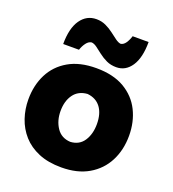

<svg xmlns="http://www.w3.org/2000/svg" viewBox="-153 -962 983 1093"><g transform="rotate(20 339.0 -415.0)"><path d="M342.3 15.6Q262.7 15.6 204.6 -8.8Q146.5 -33.2 108.9 -75.4Q71.3 -117.7 53 -171.9Q34.7 -226.1 34.7 -285.2Q34.7 -370.1 68.8 -437.7Q103 -505.4 170.7 -544.7Q238.3 -584 338.4 -584Q441.4 -584 509.3 -544.2Q577.1 -504.4 610.8 -436.8Q644.5 -369.1 644.5 -285.2Q644.5 -199.2 609.4 -131.1Q574.2 -63 506.8 -23.7Q439.5 15.6 342.3 15.6ZM341.3 -138.7Q395 -141.6 422.4 -183.1Q449.7 -224.6 449.7 -285.2Q449.7 -348.1 421.9 -385.7Q394 -423.3 341.3 -428.7Q286.6 -424.8 258.1 -385.5Q229.5 -346.2 229.5 -285.2Q229.5 -226.6 258.1 -184.1Q286.6 -141.6 341.3 -138.7ZM441.4 -627.4Q408.2 -627.4 382.1 -639.6Q356 -651.9 334.7 -668.5Q313.5 -685.1 296.1 -698Q278.8 -710.9 263.2 -712.4Q245.1 -710.4 231 -691.7Q216.8 -672.9 209 -648.4H113.3Q113.3 -744.1 148.9 -795.2Q184.6 -846.2 244.1 -846.2Q274.9 -846.2 301 -834Q327.1 -821.8 348.6 -805.2Q370.1 -788.6 387.9 -775.6Q405.8 -762.7 419.9 -761.2Q437 -763.7 449.5 -781.7Q461.9 -799.8 469.7 -825.2H566.4Q566.4 -730 532.2 -678.7Q498 -627.4 441.4 -627.4Z"/></g></svg>

Font: Pinar-DS2-FD ExtraBold
Style: Regular
Weight: 800
Designer: Amin Abedi
Version: Version 3.000